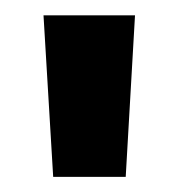

<svg xmlns="http://www.w3.org/2000/svg" viewBox="-20 -818 235 252"><path d="M145 -585.9H49.8L37.1 -797.9H157.2Z"/></svg>

Font: PoppinsZ SemiBold
Style: Regular
Weight: 600
Designer: Ninad Kale (Devanagari), Jonny Pinhorn (Latin)
Foundry: Indian Type Foundry
Version: Version 3.002;FEAKit 1.0